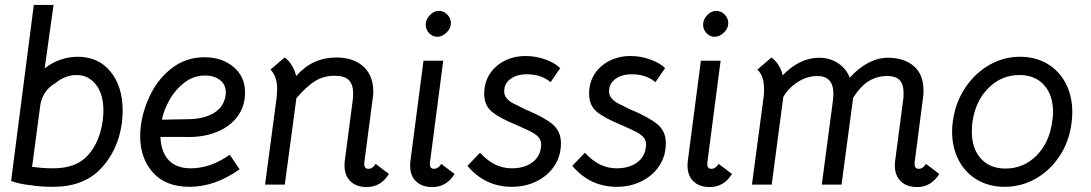

<svg xmlns="http://www.w3.org/2000/svg" viewBox="-20 -747 4419 778"><path d="M103 3Q84 2 60 -3.5Q36 -9 25 -14L117 -727H197L161 -470Q191 -494 226 -505.5Q261 -517 295 -517Q379 -517 428 -456.5Q477 -396 477 -300Q477 -276 474 -250Q459 -138 389 -64Q319 10 195 10Q141 10 103 3ZM396 -257Q399 -278 399 -298Q399 -366 368.5 -404.5Q338 -443 290 -443Q245 -443 204 -410Q156 -382 144 -326L110 -71L146 -67Q165 -65 196 -65Q289 -65 336.5 -118Q384 -171 396 -257Z M548 -196Q548 -217 551 -239Q560 -306 592.5 -369.5Q625 -433 680.5 -474Q736 -515 809 -515Q879 -515 926 -476Q973 -437 973 -372Q973 -316 942 -274.5Q911 -233 856.5 -211.5Q802 -190 733 -192H630Q633 -130 664 -97.5Q695 -65 753 -65Q833 -65 911 -120L951 -61Q851 10 748 10Q652 10 600 -47.5Q548 -105 548 -196ZM894 -360Q895 -364 895 -372Q895 -405 871 -423Q847 -441 811 -441Q765 -441 728 -413Q691 -385 667.5 -343.5Q644 -302 636 -262L739 -264Q804 -264 845.5 -288.5Q887 -313 894 -360Z M1556 -42Q1523 11 1466 11Q1424 11 1400 -12.5Q1376 -36 1376 -76Q1376 -88 1377 -94L1409 -339Q1411 -359 1411 -368Q1411 -404 1394 -422Q1377 -440 1336 -440Q1290 -440 1255 -417.5Q1220 -395 1181 -349L1134 1H1054L1101 -352Q1103 -376 1103 -385Q1103 -438 1076 -465L1133 -514Q1148 -505 1161 -484.5Q1174 -464 1180 -439Q1215 -478 1255 -496Q1295 -514 1343 -514Q1416 -514 1456.5 -473.5Q1497 -433 1492 -361L1456 -87V-82Q1456 -63 1473 -63Q1490 -63 1502 -83Z M1722 -82Q1722 -63 1739 -63Q1747 -63 1755 -68.5Q1763 -74 1768 -83L1822 -42Q1789 11 1732 11Q1690 11 1666 -12Q1642 -35 1642 -75Q1642 -87 1643 -94L1696 -501H1776L1722 -87ZM1705 -647Q1705 -668 1721.5 -685.5Q1738 -703 1758 -703Q1778 -703 1792.5 -688Q1807 -673 1807 -653Q1807 -632 1789.5 -615Q1772 -598 1752 -598Q1733 -598 1719 -612.5Q1705 -627 1705 -647Z M1874 -75 1925 -128Q1956 -95 1987 -80Q2018 -65 2054 -65Q2103 -65 2135 -87.5Q2167 -110 2172 -150L2173 -160Q2173 -178 2163 -190Q2153 -202 2135 -211.5Q2117 -221 2074 -240Q2005 -268 1973.5 -294Q1942 -320 1942 -367Q1942 -412 1964 -446.5Q1986 -481 2024.5 -500.5Q2063 -520 2110 -520Q2151 -520 2190 -506Q2229 -492 2250 -471L2211 -414Q2173 -446 2115 -446Q2074 -446 2048.5 -427Q2023 -408 2023 -377Q2023 -361 2033 -349Q2043 -337 2057 -329.5Q2071 -322 2106 -305Q2185 -272 2219 -243.5Q2253 -215 2253 -167Q2253 -115 2226.5 -75Q2200 -35 2154.5 -12.5Q2109 10 2054 10Q1946 10 1874 -75Z M2299 -75 2350 -128Q2381 -95 2412 -80Q2443 -65 2479 -65Q2528 -65 2560 -87.5Q2592 -110 2597 -150L2598 -160Q2598 -178 2588 -190Q2578 -202 2560 -211.5Q2542 -221 2499 -240Q2430 -268 2398.5 -294Q2367 -320 2367 -367Q2367 -412 2389 -446.5Q2411 -481 2449.5 -500.5Q2488 -520 2535 -520Q2576 -520 2615 -506Q2654 -492 2675 -471L2636 -414Q2598 -446 2540 -446Q2499 -446 2473.5 -427Q2448 -408 2448 -377Q2448 -361 2458 -349Q2468 -337 2482 -329.5Q2496 -322 2531 -305Q2610 -272 2644 -243.5Q2678 -215 2678 -167Q2678 -115 2651.5 -75Q2625 -35 2579.5 -12.5Q2534 10 2479 10Q2371 10 2299 -75Z M2846 -82Q2846 -63 2863 -63Q2871 -63 2879 -68.5Q2887 -74 2892 -83L2946 -42Q2913 11 2856 11Q2814 11 2790 -12Q2766 -35 2766 -75Q2766 -87 2767 -94L2820 -501H2900L2846 -87ZM2829 -647Q2829 -668 2845.5 -685.5Q2862 -703 2882 -703Q2902 -703 2916.5 -688Q2931 -673 2931 -653Q2931 -632 2913.5 -615Q2896 -598 2876 -598Q2857 -598 2843 -612.5Q2829 -627 2829 -647Z M3786 -42Q3753 11 3696 11Q3654 11 3630 -12.5Q3606 -36 3606 -76Q3606 -88 3607 -94L3641 -352Q3644 -400 3628 -419.5Q3612 -439 3575 -439Q3534 -439 3500.5 -418.5Q3467 -398 3437 -351L3390 1H3310L3355 -339Q3357 -359 3357 -367Q3357 -439 3292 -439Q3251 -439 3213 -415Q3175 -391 3154 -354L3107 1H3027L3074 -352Q3076 -364 3076 -386Q3076 -440 3049 -465L3106 -514Q3120 -505 3133 -485.5Q3146 -466 3152 -442Q3184 -476 3221.5 -494.5Q3259 -513 3299 -513Q3343 -513 3376.5 -490.5Q3410 -468 3423 -432Q3457 -470 3497 -491.5Q3537 -513 3578 -513Q3644 -513 3683 -479Q3722 -445 3722 -381Q3722 -361 3720 -350L3686 -87V-82Q3686 -63 3703 -63Q3720 -63 3732 -83Z M3838 -214Q3838 -235 3841 -256Q3851 -330 3890 -389.5Q3929 -449 3987.5 -483Q4046 -517 4113 -517Q4176 -517 4224 -488.5Q4272 -460 4298.5 -409Q4325 -358 4325 -293Q4325 -272 4322 -249Q4313 -175 4274.5 -116Q4236 -57 4177.5 -23.5Q4119 10 4051 10Q3988 10 3939.5 -18.5Q3891 -47 3864.5 -98Q3838 -149 3838 -214ZM4244 -257Q4247 -277 4247 -293Q4247 -362 4210.5 -402.5Q4174 -443 4111 -443Q4037 -443 3984 -389Q3931 -335 3920 -249Q3918 -237 3918 -213Q3918 -145 3954.5 -104.5Q3991 -64 4054 -64Q4128 -64 4180.5 -117Q4233 -170 4244 -257Z"/></svg>

Font: Bellota
Style: Bold Italic
Weight: 700
Italic angle: -7.5°
Designer: Kemie Guaida
Foundry: Kemie Guaida
Version: Version 4.001